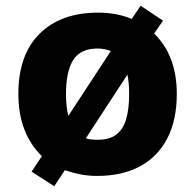

<svg xmlns="http://www.w3.org/2000/svg" viewBox="-20 -603 680 669"><path d="M596 -276Q596 -184 562.5 -120Q529 -56 467 -23Q405 10 319 10Q288 10 260 4.5Q232 -1 206 -10L169 46L90 -5L126 -59Q87 -96 65.5 -150.5Q44 -205 44 -276Q44 -412 118 -485.5Q192 -559 322 -559Q354 -559 383.5 -553.5Q413 -548 439 -537L470 -583L548 -531L517 -486Q555 -450 575.5 -397Q596 -344 596 -276ZM210 -276Q210 -253 212 -234.5Q214 -216 218 -199L366 -425Q357 -429 345 -431.5Q333 -434 320 -434Q261 -434 235.5 -394.5Q210 -355 210 -276ZM430 -276Q430 -295 428.5 -311.5Q427 -328 424 -343L279 -121Q288 -118 298.5 -117Q309 -116 321 -116Q361 -116 385 -134Q409 -152 419.5 -187.5Q430 -223 430 -276Z"/></svg>

Font: Noto Sans Cham ExtraBold
Style: Regular
Weight: 800
Version: Version 2.002